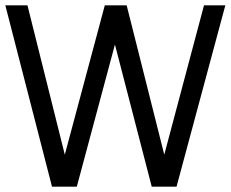

<svg xmlns="http://www.w3.org/2000/svg" viewBox="-20 -700 865 720"><path d="M175 0 0 -680H83L223 -120L373 -680H455L596 -120L745 -680H825L642 0H549L411 -533L268 0Z"/></svg>

Font: Imprima
Style: Regular
Weight: 400
Designer: Eduardo Tunni
Foundry: Eduardo Tunni
Version: Version 1.002; ttfautohint (v1.8.4.7-5d5b);gftools[0.9.23]